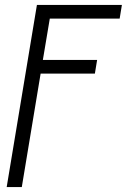

<svg xmlns="http://www.w3.org/2000/svg" viewBox="-20 -540 540 775"><path d="M7 215 129 -520H472L463 -465H181L153 -298H372L363 -243H144L68 215Z"/></svg>

Font: Iosevka Term Curly Lt Obl
Style: Regular
Weight: 300
Italic angle: -9°
Designer: Belleve Invis
Foundry: Belleve Invis
Version: Version 32.3.0